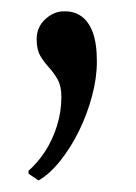

<svg xmlns="http://www.w3.org/2000/svg" viewBox="-20 -112 233 330"><path d="M46 198 29 186.5V181.5Q45 167.5 57.8 147.8Q70.5 128 78 104Q85.5 80 85.5 54.5Q85.5 36 79 24.5Q72.5 13 64 3.8Q55.5 -5.5 49.2 -16.2Q43 -27 43 -44.5Q43 -65.5 57.8 -79Q72.5 -92.5 89.5 -92.5H92.5Q108 -92.5 120.2 -83.8Q132.5 -75 139.5 -56.2Q146.5 -37.5 146.5 -6Q146.5 22 138.2 53Q130 84 115.8 113Q101.5 142 83.5 164.5Q65.5 187 46.5 198Z"/></svg>

Font: Merriweather 120pt Light
Style: Regular
Weight: 300
Version: Version 2.100